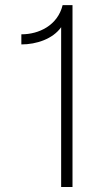

<svg xmlns="http://www.w3.org/2000/svg" viewBox="-20 -748 415 768"><path d="M224.6 0H270V-727.5H230.5C210.4 -645.5 134.3 -610.8 66.9 -610.8H65.4V-570.3C126 -570.3 191.4 -592.3 224.6 -639.2Z"/></svg>

Font: Raveo ExtraLight
Style: Regular
Weight: 200
Designer: Jakub Foglar, Rasmus Andersson (Inter)
Foundry: Jakubfoglar.com
Version: Version 1.100;Glyphs 3.2.3 (3260)